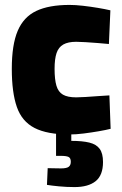

<svg xmlns="http://www.w3.org/2000/svg" viewBox="-20 -535 495 781"><path d="M263 12Q172 12 120.5 -14.5Q69 -41 48.5 -100Q28 -159 28 -255Q28 -353 52 -409.5Q76 -466 127.5 -490.5Q179 -515 263 -515Q287 -515 317.5 -511.5Q348 -508 378 -503Q408 -498 429 -493L423 -356Q403 -358 377.5 -360Q352 -362 328 -363.5Q304 -365 290 -365Q257 -365 237.5 -354Q218 -343 210 -319Q202 -295 202 -255Q202 -212 209.5 -186.5Q217 -161 236 -150Q255 -139 290 -139Q304 -139 328 -140.5Q352 -142 378.5 -144Q405 -146 425 -147L430 -11Q410 -6 381 -1Q352 4 320.5 8Q289 12 263 12ZM283 226Q251 226 220 223Q189 220 171 217L174 149Q179 149 197.5 149.5Q216 150 228 150Q251 150 259.5 143.5Q268 137 268 123Q268 108 259 103.5Q250 99 228 99H208V-7H270V38Q315 38 343.5 45Q372 52 385.5 70.5Q399 89 399 124Q399 178 369 202Q339 226 283 226Z"/></svg>

Font: Cairo Play Black
Style: Regular
Weight: 900
Version: Version 3.119